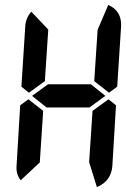

<svg xmlns="http://www.w3.org/2000/svg" viewBox="-20 -762 509 775"><path d="M374 -641.6 417 -742.2Q471.7 -717.8 468.8 -656.2L453.1 -412.1L419.9 -387.7L360.4 -434.6ZM353.5 -314.5 418 -361.3 448.2 -336.9 433.6 -93.8Q429.7 -31.2 371.1 -6.8L339.8 -107.4ZM140.6 -106.4 63.5 -34.2Q43.9 -59.6 46.9 -93.8L61.5 -336.9L94.7 -361.3L154.3 -314.5ZM161.1 -434.6 96.7 -387.7 66.4 -412.1 82 -656.2Q84 -689.5 106.4 -714.8L174.8 -642.6ZM109.4 -375 173.8 -421.9H346.7L405.3 -375L340.8 -328.1H168Z"/></svg>

Font: 7-Segment
Style: Regular
Weight: 400
Designer: Jan Bobrowski
Version: Version 3.0